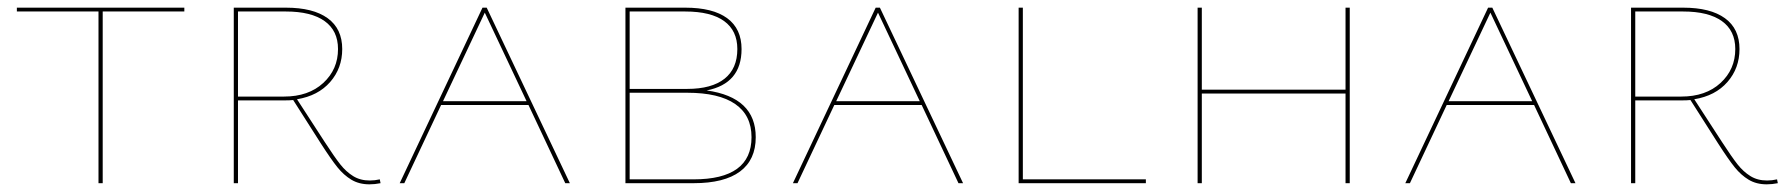

<svg xmlns="http://www.w3.org/2000/svg" viewBox="-20 -478 4669 501"><path d="M461 -448H248V0H237V-448H24V-458H461Z M973 0Q958 3 944 3Q917 3 897 -9Q877 -21 860.5 -41.5Q844 -62 817 -104L745 -217Q737 -216 721 -216H601V0H590V-458H726Q797 -458 835 -430.5Q873 -403 873 -350Q873 -300 841.5 -264Q810 -228 755 -219L827 -108Q853 -68 868 -49Q883 -30 901.5 -18.5Q920 -7 945 -7Q958 -7 971 -10ZM721 -226Q785 -226 823.5 -261.5Q862 -297 862 -350Q862 -398 827 -423Q792 -448 726 -448H601V-226Z M1359 -204H1131L1035 0H1023L1239 -458H1250L1467 0H1455ZM1354 -214 1245 -445 1136 -214Z M1952 -120Q1952 -61 1911 -30.5Q1870 0 1790 0H1612V-458H1768Q1840 -458 1877.5 -430.5Q1915 -403 1915 -350Q1915 -260 1824 -242Q1952 -224 1952 -120ZM1623 -448V-246H1773Q1837 -246 1870.5 -272.5Q1904 -299 1904 -350Q1904 -398 1869.5 -423Q1835 -448 1768 -448ZM1941 -120Q1941 -177 1898.5 -206.5Q1856 -236 1773 -236H1623V-10H1790Q1941 -10 1941 -120Z M2385 -204H2157L2061 0H2049L2265 -458H2276L2493 0H2481ZM2380 -214 2271 -445 2162 -214Z M2970 -10V0H2638V-458H2649V-10Z M3502 -458V0H3491V-234H3116V0H3105V-458H3116V-244H3491V-458Z M3983 -204H3755L3659 0H3647L3863 -458H3874L4091 0H4079ZM3978 -214 3869 -445 3760 -214Z M4619 0Q4604 3 4590 3Q4563 3 4543 -9Q4523 -21 4506.5 -41.5Q4490 -62 4463 -104L4391 -217Q4383 -216 4367 -216H4247V0H4236V-458H4372Q4443 -458 4481 -430.5Q4519 -403 4519 -350Q4519 -300 4487.5 -264Q4456 -228 4401 -219L4473 -108Q4499 -68 4514 -49Q4529 -30 4547.5 -18.5Q4566 -7 4591 -7Q4604 -7 4617 -10ZM4367 -226Q4431 -226 4469.5 -261.5Q4508 -297 4508 -350Q4508 -398 4473 -423Q4438 -448 4372 -448H4247V-226Z"/></svg>

Font: Ysabeau SC Hairline
Style: Regular
Weight: 100
Designer: Christian Thalmann (Catharsis Fonts)
Version: Version 0.003